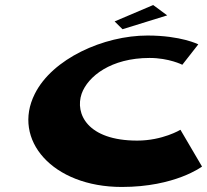

<svg xmlns="http://www.w3.org/2000/svg" viewBox="-20 -725 822 762"><path d="M587.9 -705 643.6 -664 466.2 -609 434.9 -640ZM524.6 -167C326.6 -167 276.9 -274 304 -353C328.6 -422 420.7 -495 573.7 -495C650.7 -495 703.6 -468 703.6 -468L767 -549C767 -549 698.4 -584 565.4 -584C391.4 -584 187.3 -492 117.9 -352C27.2 -171 187.4 17 463.4 17C675.4 17 781.8 -64 781.8 -64L696.1 -210C696.1 -210 625.6 -167 524.6 -167Z"/></svg>

Font: Hussar Milosc
Style: Obl
Weight: 700
Foundry: Cannot Into Space Fonts
Version: Version 1.02